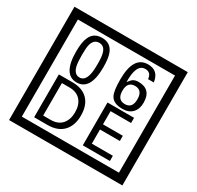

<svg xmlns="http://www.w3.org/2000/svg" viewBox="-212 -1206 1580 1541"><g transform="rotate(30 577.5 -435.0)"><path d="M1103 90H53V-960H1103ZM1028 15V-885H128V15ZM497 -656Q497 -442 371 -442Q244 -442 244 -656Q244 -744 265 -789Q294 -855 371 -855Q448 -855 477 -789Q497 -745 497 -656ZM444 -656Q444 -723 435 -752Q420 -809 371 -809Q322 -809 306 -752Q298 -723 298 -656Q298 -587 306 -553Q322 -488 371 -488Q419 -488 435 -554Q444 -587 444 -656ZM919 -569Q919 -511 886.5 -476.5Q854 -442 795 -442Q711 -442 684 -493Q663 -531 663 -639Q663 -855 797 -855Q895 -855 908 -752H855Q850 -812 796 -812Q713 -812 717 -645Q738 -673 748 -680Q768 -695 801 -695Q919 -695 919 -569ZM862 -569Q862 -653 793 -653Q723 -653 723 -569Q723 -485 793 -485Q862 -485 862 -569ZM535 -229Q535 -136 484.5 -83Q434 -30 340 -30H216V-427H340Q435 -427 485 -375.5Q535 -324 535 -229ZM481 -229Q481 -298 445 -338.5Q409 -379 341 -379H272V-78H341Q409 -78 445 -119Q481 -160 481 -229ZM918 -30H667V-427H913V-379H723V-257H907V-209H723V-78H918Z"/></g></svg>

Font: Unicode BMP Fallback SIL
Style: Regular
Weight: 400
Foundry: NRSI, SIL International
Version: Version 5.1 Based on Unicode 5.1